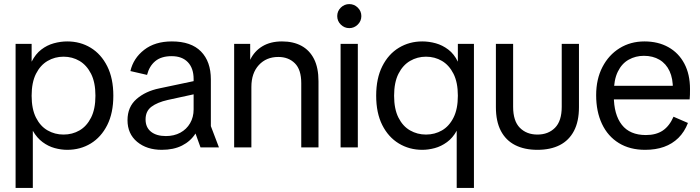

<svg xmlns="http://www.w3.org/2000/svg" viewBox="-20 -727 3452 947"><path d="M56.9 200V-510.7H136V-422.8Q155.1 -460.5 183.5 -482.4Q211.9 -504.3 245.5 -513.5Q279.1 -522.7 311.5 -522.7Q376 -522.7 427.3 -491.5Q478.7 -460.3 508.9 -400.3Q539 -340.4 539 -255.1Q539 -169.8 509 -110.2Q479 -50.6 427.7 -19.3Q376.3 12 311.5 12Q281.5 12 249.9 3.4Q218.4 -5.1 190.2 -26Q162 -46.8 141.9 -82V200ZM293.3 -63.3Q336.9 -63.3 372.2 -83.8Q407.5 -104.2 429.1 -146.8Q450.7 -189.3 450.7 -254.9Q450.7 -320.5 429.1 -363.1Q407.5 -405.6 372.2 -426.5Q336.9 -447.4 293.3 -447.4Q250.6 -447.4 214.8 -426.5Q179 -405.6 157.5 -363.1Q136 -320.5 136 -254.9Q136 -189.3 157.5 -146.8Q179 -104.2 214.8 -83.8Q250.6 -63.3 293.3 -63.3Z M778 12Q703.8 12 656.3 -27.5Q608.9 -67 608.9 -134.2Q608.9 -199.7 653.5 -238.6Q698.2 -277.5 766.3 -291.2L980.2 -336.3V-271.6L807.6 -234Q755.7 -222.2 726.8 -200.4Q698 -178.7 698 -138Q698 -98.7 724.8 -77.3Q751.6 -55.9 798.3 -55.9Q838.7 -55.9 869.5 -72.6Q900.3 -89.4 917.6 -119.3Q935 -149.1 935 -187.3V-337.2Q935 -390.2 906.7 -420.1Q878.3 -450 826.5 -450Q775.4 -450 745.8 -425.4Q716.3 -400.8 705.3 -357.6L623.2 -376.5Q637.7 -439.8 691.1 -481.2Q744.4 -522.7 827.7 -522.7Q922.5 -522.7 971.2 -473.2Q1020 -423.7 1020 -335.3V-104.9L1059.9 0H969L944.3 -68.5Q919.7 -30.1 877.8 -9Q836 12 778 12Z M1465.9 0V-317Q1465.9 -383.6 1434.3 -414.9Q1402.8 -446.1 1352.7 -446.1Q1293.4 -446.1 1256.6 -406.1Q1219.9 -366.1 1219.9 -298V0H1134.9V-510.7H1214V-432Q1234.5 -474.8 1274.2 -498.7Q1314 -522.7 1371 -522.7Q1426.6 -522.7 1466.8 -501Q1507 -479.3 1529 -435.8Q1550.9 -392.2 1550.9 -326.4V0Z M1659.9 0V-510.7H1744.9V0ZM1702.8 -588.3Q1678.6 -588.3 1660.9 -605.8Q1643.3 -623.2 1643.3 -647.7Q1643.3 -672.1 1660.9 -689.5Q1678.6 -706.8 1702.8 -706.8Q1727 -706.8 1744.6 -689.5Q1762.3 -672.1 1762.3 -647.7Q1762.3 -623.2 1744.6 -605.8Q1727 -588.3 1702.8 -588.3Z M2232.6 200V-82.2Q2213.3 -46.8 2184.7 -26Q2156.1 -5.1 2124.5 3.4Q2093 12 2062.8 12Q1999 12 1947.2 -19.3Q1895.4 -50.6 1865.4 -110.2Q1835.4 -169.8 1835.4 -255.1Q1835.4 -340.4 1865.6 -400.3Q1895.8 -460.3 1947.5 -491.5Q1999.3 -522.7 2062.8 -522.7Q2096 -522.7 2129.2 -513.5Q2162.4 -504.3 2191.2 -482.4Q2220 -460.5 2238.3 -422.8V-510.7H2317.6V200ZM2081 -63.3Q2124.5 -63.3 2159.9 -83.8Q2195.3 -104.2 2216.8 -146.8Q2238.3 -189.3 2238.3 -254.9Q2238.3 -320.5 2216.8 -363.1Q2195.3 -405.6 2159.9 -426.5Q2124.5 -447.4 2081 -447.4Q2038.4 -447.4 2002.6 -426.5Q1966.8 -405.6 1945.3 -363.1Q1923.8 -320.5 1923.8 -254.9Q1923.8 -189.3 1945.3 -146.8Q1966.8 -104.2 2002.6 -83.8Q2038.4 -63.3 2081 -63.3Z M2630.7 12Q2566.9 12 2520.9 -11.3Q2474.9 -34.7 2450.4 -81.5Q2425.9 -128.3 2425.9 -198.5V-510.7H2510.9V-200.4Q2510.9 -130.1 2544.1 -96.7Q2577.3 -63.3 2630.7 -63.3Q2684.2 -63.3 2717.4 -96.7Q2750.6 -130.1 2750.6 -200.4V-510.7H2835.6V-198.5Q2835.6 -128.3 2811.1 -81.5Q2786.6 -34.7 2740.9 -11.3Q2695.2 12 2630.7 12Z M3162 12Q3086.9 12 3032.5 -21.3Q2978 -54.7 2949.2 -115.7Q2920.4 -176.7 2920.4 -257.6Q2920.4 -336.6 2951.4 -396.4Q2982.3 -456.1 3036.2 -489.4Q3090 -522.7 3158.4 -522.7Q3225.9 -522.7 3276.6 -494.4Q3327.3 -466.1 3355.3 -413.4Q3383.3 -360.7 3383.3 -288.1Q3383.3 -273.3 3383 -259.4Q3382.7 -245.5 3381.6 -236.8H2969.9V-303.9H3330.8L3298.8 -286.4Q3299.7 -339.2 3282.5 -376.2Q3265.3 -413.1 3232.7 -432.4Q3200.1 -451.7 3155.7 -451.7Q3115 -451.7 3081 -432.7Q3047 -413.8 3027.3 -373.6Q3007.5 -333.4 3007.5 -269.4V-254.4Q3007.5 -161.9 3047.1 -111.4Q3086.6 -60.9 3165.8 -60.9Q3215.8 -60.9 3248.8 -82.9Q3281.7 -105 3302 -151.3L3373.1 -120.5Q3356 -76.2 3326 -46.7Q3295.9 -17.2 3255 -2.6Q3214.1 12 3162 12Z"/></svg>

Font: TikTok Sans Light
Style: Regular
Weight: 300
Version: Version 4.000